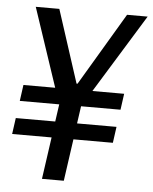

<svg xmlns="http://www.w3.org/2000/svg" viewBox="-51 -729 614 771"><g transform="rotate(5 256.5 -343.0)"><path d="M147 0 171 -169H12L21 -234H180L190 -304H31L40 -369H168L62 -686H157L252 -393H256L430 -686H513L318 -369H446L437 -304H278L268 -234H427L418 -169H259L235 0Z"/></g></svg>

Font: Archivo Narrow
Style: Italic
Weight: 400
Italic angle: -8°
Designer: Hector Gatti
Foundry: Omnibus-Type
Version: Version 3.002